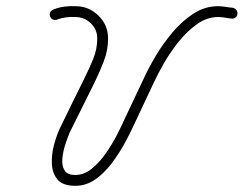

<svg xmlns="http://www.w3.org/2000/svg" viewBox="-20 -583 787 620"><path d="M152 -552Q168 -559 187.5 -561.5Q207 -564 225 -563Q225 -563 224.5 -563Q224 -563 224 -563Q224 -563 224 -563Q224 -563 224 -563Q267 -563 298 -532.5Q329 -502 329 -459Q329 -421 315.5 -386Q302 -351 286 -318Q266 -277 245.5 -236.5Q225 -196 205 -155Q199 -141 191.5 -118.5Q184 -96 181.5 -72.5Q179 -49 188 -33.5Q197 -18 223 -18Q251 -18 275.5 -37.5Q300 -57 321 -87Q342 -117 357.5 -147Q373 -177 382 -198Q398 -231 413.5 -264.5Q429 -298 445 -331Q460 -364 483.5 -403.5Q507 -443 538 -479.5Q569 -516 605.5 -539.5Q642 -563 684 -563Q696 -563 707.5 -561Q719 -559 731 -558Q738 -557 742.5 -551.5Q747 -546 747 -539Q746 -531 740.5 -526.5Q735 -522 728 -523Q717 -524 706 -526Q695 -528 684 -528Q649 -528 617 -505.5Q585 -483 557.5 -449Q530 -415 509.5 -379Q489 -343 477 -317Q461 -283 445.5 -250Q430 -217 414 -183Q402 -156 383.5 -122Q365 -88 341 -56Q317 -24 287.5 -3.5Q258 17 223 17Q183 17 166 -3Q149 -23 147.5 -53.5Q146 -84 154.5 -115.5Q163 -147 174 -170Q194 -211 214 -252Q234 -293 254 -333Q269 -363 281.5 -394Q294 -425 294 -459Q294 -488 273 -508Q252 -528 224 -528Q224 -528 224 -528Q224 -528 223 -528Q223 -528 223 -528Q223 -528 223 -528Q209 -529 193.5 -527Q178 -525 165 -520Q158 -517 151 -520Q144 -523 142 -530Q139 -536 142 -543Q145 -550 152 -552Z"/></svg>

Font: FRB American Cursive Guidelines Arrows
Style: Italic
Weight: 400
Italic angle: -25°
Version: Version 2.0;Modular Font Editor K font №1